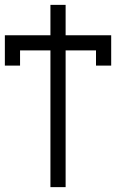

<svg xmlns="http://www.w3.org/2000/svg" viewBox="-20 -645 540 790"><path d="M187.5 -437.5V125H250V-437.5H375V-375H437.5Q437.5 -375 437.5 -500H250Q250 -500 250 -625H187.5Q187.5 -625 187.5 -500H0Q0 -500 0 -375H62.5V-437.5Z"/></svg>

Font: UnifontExMono
Style: Regular
Weight: 500
Version: Version 15.0.06